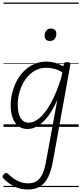

<svg xmlns="http://www.w3.org/2000/svg" viewBox="-28 -1009 646 1527"><path d="M192 498Q135 498 88 475Q41 452 3 414Q-7 405 -7.5 396Q-8 387 3 376Q13 366 21 366.5Q29 367 38 375Q72 409 110.5 429Q149 449 197 449Q239 449 266.5 429.5Q294 410 311.5 370.5Q329 331 339 270L428 -215Q392 -134 352.5 -82.5Q313 -31 272.5 -7Q232 17 190 17Q149 17 119 -5.5Q89 -28 73 -70.5Q57 -113 57 -172Q57 -220 69 -269.5Q81 -319 104.5 -364Q128 -409 163 -444Q198 -479 243.5 -499Q289 -519 344 -519Q377 -519 410.5 -509.5Q444 -500 476 -482L479 -497Q480 -507 486.5 -511Q493 -515 506 -515Q523 -515 528.5 -509Q534 -503 531 -492L393 273Q379 351 354 401Q329 451 290 474.5Q251 498 192 498ZM201 -33Q242 -33 287 -71Q332 -109 376 -188Q420 -267 459 -390L468 -434Q430 -456 398.5 -463Q367 -470 340 -470Q298 -470 262.5 -453.5Q227 -437 199 -407.5Q171 -378 152 -340.5Q133 -303 123 -260.5Q113 -218 113 -175Q113 -136 122 -103.5Q131 -71 150.5 -52Q170 -33 201 -33ZM368 -683Q349 -683 338 -693.5Q327 -704 327 -725Q327 -749 340 -765.5Q353 -782 378 -782Q397 -782 408.5 -771.5Q420 -761 420 -740Q420 -716 407 -699.5Q394 -683 368 -683ZM0 469H598V479H0ZM0 -20H598V0H0ZM0 -505H598V-500H0ZM0 -989H598V-979H0Z"/></svg>

Font: Playwrite DE VA Guides
Style: Regular
Weight: 400
Designer: Veronika Burian, José Scaglione
Foundry: TypeTogether
Version: Version 1.003